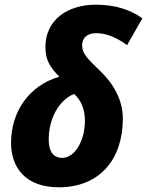

<svg xmlns="http://www.w3.org/2000/svg" viewBox="-20 -786 625 816"><path d="M230 10C406 10 502 -112 502 -281C502 -360 465 -428 402 -488C352 -536 329 -559 329 -593C329 -626 351 -645 389 -645C427 -645 472 -630 520 -594L585 -708C534 -745 470 -766 387 -766C266 -766 173 -701 173 -586C173 -527 196 -497 232 -460C102 -422 27 -310 27 -179C27 -74 88 10 230 10ZM244 -115C207 -115 187 -143 187 -192C187 -280 229 -360 295 -387C327 -357 341 -319 341 -272C341 -193 301 -115 244 -115Z"/></svg>

Font: Noto Sans SemiCondensed ExtraBold
Style: Italic
Weight: 800
Width: 4
Italic angle: -12°
Designer: Monotype Design Team
Foundry: Monotype Imaging Inc.
Version: Version 2.013